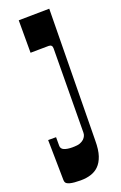

<svg xmlns="http://www.w3.org/2000/svg" viewBox="-165 -543 519 822"><g transform="rotate(-20 95.0 -131.5)"><path d="M120.1 -351.1 74.2 -350.6Q57.6 -350.1 37.1 -350.1V-498L176.8 -500Q168.9 54.7 168.9 97.4Q168.9 140.1 159.9 166.7Q150.9 193.4 134.8 209Q106.9 236.8 51.8 236.8Q-10.3 236.8 -15.6 218.8Q-17.1 213.4 -17.1 208L-18.6 111.8Q-19.5 73.7 -20 26.9H16.1V65.9Q16.1 80.1 30 85.9Q43.9 91.8 67.6 91.8Q91.3 91.8 102.3 87.4Q113.3 83 120.1 76.7Q132.8 64 132.8 48.8L136.2 -334Q136.2 -351.1 120.1 -351.1Z"/></g></svg>

Font: Smokum
Style: Regular
Weight: 400
Designer: Astigmatic (AOETI)
Foundry: Astigmatic (AOETI)
Version: Version 1.001